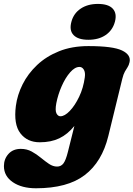

<svg xmlns="http://www.w3.org/2000/svg" viewBox="-72 -730 698 1004"><path d="M494.5 -19Q461.5 116.5 371.2 185.5Q281 254.5 116 254.5Q42 254.5 -4.8 222.8Q-51.5 191 -51.5 138.5Q-51.5 101.5 -27.8 75Q-4 48.5 37 48.5Q68.5 48.5 94 62.5Q119.5 76.5 141.5 94.8Q163.5 113 184.2 127Q205 141 226.5 141Q247 141 259.5 124.8Q272 108.5 283 64.5L317 -71.5Q281.5 -27.5 238.2 -6.8Q195 14 136 14Q70.5 14 34.5 -33Q-1.5 -80 11 -176.5Q18.5 -233.5 46.2 -289Q74 -344.5 121.8 -389.8Q169.5 -435 236.8 -462Q304 -489 390 -489Q518.5 -489 566.2 -466Q614 -443 605.5 -405Q602 -389 595.2 -378.8Q588.5 -368.5 581 -355.5Q573.5 -342.5 567.5 -318ZM222.5 -190.5Q215.5 -152.5 223.2 -137.2Q231 -122 244 -122Q266 -122 292.8 -149.8Q319.5 -177.5 341.8 -223.8Q364 -270 371.5 -326Q375 -351 366.5 -365.5Q358 -380 343.5 -380Q319.5 -380 294.8 -351.8Q270 -323.5 250.8 -280Q231.5 -236.5 222.5 -190.5ZM390 -522Q336.5 -522 312.8 -546.5Q289 -571 301.5 -616.5Q313 -660 349.8 -684.8Q386.5 -709.5 440 -709.5Q494.5 -709.5 517.5 -684.8Q540.5 -660 529 -616.5Q517 -572 480.8 -547Q444.5 -522 390 -522Z"/></svg>

Font: Fraunces 9pt S100 Black
Style: Italic
Weight: 900
Italic angle: -16°
Version: Version 1.000; ttfautohint (v1.8.3)